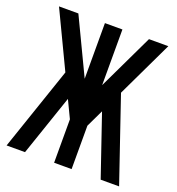

<svg xmlns="http://www.w3.org/2000/svg" viewBox="-132 -836 866 942"><g transform="rotate(20 301.0 -364.5)"><path d="M7.3 0H103.5L211.9 -317.4L255.4 -226.6V0H346.7V-226.6L390.1 -317.4L498.5 0H594.7L446.3 -435.1L586.4 -729H485.4L346.7 -438.5V-729H255.4V-438.5L116.7 -729H15.6L155.8 -435.1Z"/></g></svg>

Font: Hack
Style: Regular
Weight: 400
Monospace: yes
Designer: Christopher Simpkins
Foundry: Christopher Simpkins
Version: Version 2.010